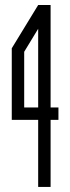

<svg xmlns="http://www.w3.org/2000/svg" viewBox="-20 -734 276 754"><path d="M178.7 -714.3V-312H209.5V-263.2H178.7V0H129.9V-263.2H26.2V-544.4L129.9 -714.3ZM129.9 -621 75 -530.6V-312H129.9Z"/></svg>

Font: Marapfhont
Style: Book
Weight: 400
Version: Version 0.15